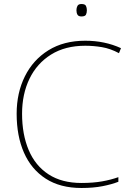

<svg xmlns="http://www.w3.org/2000/svg" viewBox="-20 -927 654 957"><path d="M405 -699Q305 -699 234.5 -655Q164 -611 127 -534.5Q90 -458 90 -360Q90 -257 123 -179Q156 -101 222 -58Q288 -15 386 -15Q444 -15 489 -23Q534 -31 570 -44V-21Q537 -8 491 1Q445 10 386 10Q280 10 208 -36.5Q136 -83 99.5 -166Q63 -249 63 -360Q63 -464 104 -546.5Q145 -629 221.5 -676.5Q298 -724 405 -724Q502 -724 583 -687L573 -662Q530 -685 488 -692Q446 -699 405 -699ZM386 -907Q404 -907 408.5 -897.5Q413 -888 413 -876Q413 -863 408.5 -854Q404 -845 386 -845Q371 -845 366 -854Q361 -863 361 -876Q361 -888 366 -897.5Q371 -907 386 -907Z"/></svg>

Font: Noto Sans Cherokee Thin
Style: Regular
Weight: 100
Designer: Monotype Design Team
Foundry: Monotype Imaging Inc.
Version: Version 2.001; ttfautohint (v1.8.4.7-5d5b)